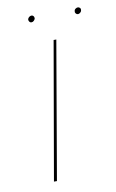

<svg xmlns="http://www.w3.org/2000/svg" viewBox="-69 -592 384 633"><g transform="rotate(-10 123.0 -276.0)"><path d="M149 -460 70 0H60L140 -460ZM225 -541Q225 -546 229 -549Q233 -552 237 -552Q241 -552 244 -549Q247 -546 246 -541Q246 -537 242 -533.5Q238 -530 234 -530Q230 -530 227 -533.5Q224 -537 225 -541ZM69 -541Q70 -546 74 -549Q78 -552 82 -552Q86 -552 88.5 -549Q91 -546 91 -541Q90 -537 86.5 -533.5Q83 -530 78 -530Q74 -530 71.5 -533.5Q69 -537 69 -541Z"/></g></svg>

Font: Jost Thin
Style: Italic
Weight: 200
Italic angle: -5°
Version: Version 3.710